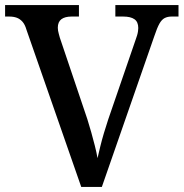

<svg xmlns="http://www.w3.org/2000/svg" viewBox="-20 -734 721 754"><path d="M84 -617Q78 -638 68 -649Q58 -660 45.5 -664.5Q33 -669 16 -669H0V-714H290V-669H261Q235 -669 221 -658.5Q207 -648 207 -625Q207 -620 208 -613.5Q209 -607 211 -600.5Q213 -594 215 -586L323 -266Q331 -241 338.5 -214Q346 -187 352.5 -161.5Q359 -136 363 -113Q368 -135 374 -159.5Q380 -184 388 -211Q396 -238 405 -265L513 -579Q516 -587 518.5 -595.5Q521 -604 522 -611.5Q523 -619 523 -624Q523 -648 508 -658.5Q493 -669 464 -669H433V-714H681V-669H654Q638 -669 626.5 -663Q615 -657 606 -641Q597 -625 586 -592L380 0H299Z"/></svg>

Font: Noto Serif Thai Medium
Style: Regular
Weight: 500
Version: Version 2.001